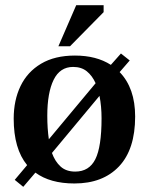

<svg xmlns="http://www.w3.org/2000/svg" viewBox="-20 -700 575 743"><path d="M268 10Q174 10 117 -32L70 23L37 -4L85 -61Q33 -124 33 -241Q33 -312 59.5 -367Q86 -422 139 -453.5Q192 -485 270 -485Q353 -485 409 -449L448 -493L482 -466L443 -421Q503 -359 503 -249Q503 -122 440.5 -56Q378 10 268 10ZM271 -36Q325 -36 349 -84Q373 -132 373 -242Q373 -265 371 -287Q369 -309 365 -329L181 -108Q193 -75 214.5 -55.5Q236 -36 271 -36ZM169 -161 350 -378Q337 -407 316 -424Q295 -441 263 -441Q212 -441 187.5 -391Q163 -341 163 -252Q163 -227 164.5 -204.5Q166 -182 169 -161ZM251 -521H206L275 -680H381V-653Z"/></svg>

Font: STIX Two Text SemiBold
Style: Regular
Weight: 600
Designer: Ross Mills, John Hudson & Paul Hanslow, Tiro Typeworks Ltd; with prior portions MicroPress Inc., and Coen Hoffman.
Foundry: Tiro Typeworks Ltd
Version: Version 2.13 b171